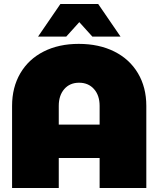

<svg xmlns="http://www.w3.org/2000/svg" viewBox="-20 -934 787 954"><path d="M579 -752H439L374 -824L309 -752H169L280 -914H468ZM371 -716Q472 -716 548 -678Q624 -640 665.5 -570Q707 -500 707 -408V0H475V-149H272V0H40V-408Q40 -500 81 -570Q122 -640 197 -678Q272 -716 371 -716ZM373 -523Q327 -523 299.5 -491.5Q272 -460 272 -408V-315H475V-408Q475 -460 447 -491.5Q419 -523 373 -523Z"/></svg>

Font: TypoPRO Montserrat Alternates
Style: Regular
Weight: 900
Designer: Julieta Ulanovsky
Foundry: Julieta Ulanovsky
Version: Version 6.001